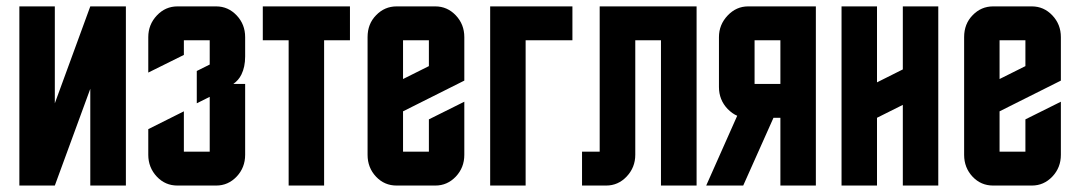

<svg xmlns="http://www.w3.org/2000/svg" viewBox="-20 -575 3348 595"><path d="M149.9 -254.9 259.8 -555.2H370.1V0H259.8V-299.8L149.9 0H40V-555.2H149.9Z M739.7 -95.2Q739.7 -55.7 713.4 -27.8Q687 0 649.9 0H529.8Q492.2 0 466.3 -27.3Q439.5 -55.7 439.5 -95.2V-174.8L549.8 -230V-105H629.9V-274.9L589.8 -254.9V-355L629.9 -375V-450.2H549.8V-404.8L439.5 -350.1V-460Q439.5 -499 466.3 -527.3Q492.7 -555.2 529.8 -555.2H649.9Q687 -555.2 713.4 -527.3Q739.7 -499.5 739.7 -460V-399.9Q739.7 -367.2 728 -343.8Q719.7 -326.7 703.1 -314.9H739.7Z M874.5 0V-450.2H794.4V-555.2H1064.5V-450.2H984.4V0Z M1119.1 -460Q1119.1 -501 1145.5 -527.8Q1171.9 -555.2 1209 -555.2H1329.1Q1366.2 -555.2 1392.6 -527.3Q1418.9 -499.5 1418.9 -460V-325.2L1229 -230V-105H1309.1V-205.1L1418.9 -259.8V-95.2Q1418.9 -55.7 1392.6 -27.8Q1366.2 0 1329.1 0H1209Q1171.4 0 1145.5 -27.3Q1119.1 -55.2 1119.1 -95.2ZM1309.1 -370.1V-450.2H1229V-330.1Z M1499 -555.2H1753.9V-450.2H1608.9V0H1499Z M2138.7 -555.2V0H2028.3V-450.2H1948.7V-95.2Q1948.7 -56.2 1921.9 -27.8Q1895.5 0 1858.4 0H1783.7V-105H1838.4V-555.2Z M2398.4 -314.9V-450.2H2318.4V-314.9ZM2264.6 -216.3Q2250 -222.2 2234.9 -237.3Q2208 -265.6 2208 -305.2V-460Q2208 -498.5 2234.9 -526.9Q2261.7 -555.2 2298.3 -555.2H2508.3V0H2398.4V-210H2377L2283.2 0H2168.5Z M2777.8 -250 2697.8 -210V0H2587.9V-555.2H2697.8V-319.8L2777.8 -359.9V-555.2H2887.7V0H2777.8Z M2967.8 -460Q2967.8 -501 2994.1 -527.8Q3020.5 -555.2 3057.6 -555.2H3177.7Q3214.8 -555.2 3241.2 -527.3Q3267.6 -499.5 3267.6 -460V-325.2L3077.6 -230V-105H3157.7V-205.1L3267.6 -259.8V-95.2Q3267.6 -55.7 3241.2 -27.8Q3214.8 0 3177.7 0H3057.6Q3020 0 2994.1 -27.3Q2967.8 -55.2 2967.8 -95.2ZM3157.7 -370.1V-450.2H3077.6V-330.1Z"/></svg>

Font: Horta
Style: Regular
Weight: 600
Width: 3
Version: Version 0.11